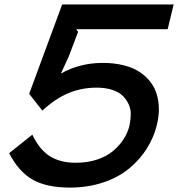

<svg xmlns="http://www.w3.org/2000/svg" viewBox="-20 -830 799 861"><path d="M683.1 -268.1Q669.4 -212.9 638.4 -163.8Q607.4 -114.7 559.8 -75Q512.2 -35.2 443.4 -12Q374.5 11.2 293 11.2Q190.4 11.2 127.7 -23.7Q64.9 -58.6 21 -143.1L125 -226.1Q156.7 -159.2 203.4 -129.6Q250 -100.1 319.8 -100.1Q372.1 -100.1 415.5 -114.5Q459 -128.9 487.8 -153.6Q516.6 -178.2 534.9 -207Q553.2 -235.8 561 -268.1Q565.9 -293 566.4 -316.9Q566.9 -340.8 556.9 -362.5Q546.9 -384.3 529.8 -400.9Q512.7 -417.5 482.7 -427.2Q452.6 -437 413.1 -437Q346.2 -437 287.1 -412.4Q228 -387.7 169.9 -334L110.8 -409.2L258.8 -810.1H758.8L731.9 -699.2H321.8L330.1 -687L288.1 -576.2L253.9 -502L254.9 -501Q338.4 -547.9 440.9 -547.9Q492.2 -547.9 534.2 -537.4Q576.2 -526.9 605.2 -507.8Q634.3 -488.8 654.3 -462.9Q674.3 -437 683.3 -405.8Q692.4 -374.5 692.4 -339.8Q692.4 -305.2 683.1 -268.1Z"/></svg>

Font: Sinkin Sans 500 Medium Italic
Style: Regular
Weight: 500
Italic angle: -112°
Designer: Keith Bates
Foundry: K-Type
Version: Sinkin Sans (version 1.0)  by Keith Bates   •   © 2014   www